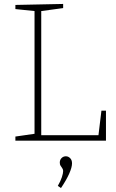

<svg xmlns="http://www.w3.org/2000/svg" viewBox="-20 -713 588 973"><path d="M479 -28 494 -152H517V0H58V-21L155 -35V-657L58 -667V-688L300 -693V-672L189 -657V-28ZM273 229Q287 205 293.5 185Q300 165 300 154Q300 148 297.5 143Q295 138 292 134Q291 133 287 127Q283 121 283 111Q283 97 292 88Q301 79 314 79Q326 79 335.5 88.5Q345 98 345 115Q345 135 330.5 167.5Q316 200 289 240Z"/></svg>

Font: Bitter Pro ExtraLight
Style: Regular
Weight: 275
Designer: Sol Matas, and Bitter project Authors
Foundry: Sol Matas
Version: Version 1.010